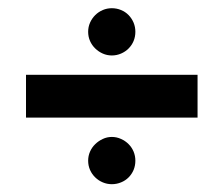

<svg xmlns="http://www.w3.org/2000/svg" viewBox="-20 -565 557 477"><path d="M316.3 -486.1Q316.3 -473.8 311.9 -463.1Q307.4 -452.5 299.5 -444.6Q291.6 -436.6 280.7 -431.9Q269.8 -427.2 257.9 -427.2Q246 -427.2 235.4 -431.9Q224.8 -436.6 216.6 -444.6Q208.4 -452.5 203.7 -463.1Q199 -473.8 199 -486.1Q199 -498 203.7 -508.7Q208.4 -519.3 216.6 -527.5Q224.8 -535.6 235.4 -540.1Q246 -544.6 257.9 -544.6Q269.8 -544.6 280.7 -540.1Q291.6 -535.6 299.5 -527.5Q307.4 -519.3 311.9 -508.7Q316.3 -498 316.3 -486.1ZM470.8 -272.8H44.6V-379.2H470.8ZM316.3 -165.8Q316.3 -153.5 311.9 -142.8Q307.4 -132.2 299.5 -124.3Q291.6 -116.3 280.7 -111.9Q269.8 -107.4 257.9 -107.4Q246 -107.4 235.4 -111.9Q224.8 -116.3 216.6 -124.3Q208.4 -132.2 203.7 -142.8Q199 -153.5 199 -165.8Q199 -177.7 203.7 -188.4Q208.4 -199 216.6 -206.9Q224.8 -214.9 235.4 -219.8Q246 -224.8 257.9 -224.8Q269.8 -224.8 280.7 -219.8Q291.6 -214.9 299.5 -206.9Q307.4 -199 311.9 -188.4Q316.3 -177.7 316.3 -165.8Z"/></svg>

Font: AKL FREE 001
Style: Regular
Weight: 400
Designer: AKL
Foundry: AKL
Version: Version 1.00;August 10, 2024;FontCreator 13.0.0.2630 64-bit